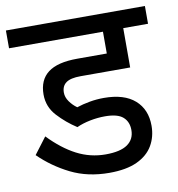

<svg xmlns="http://www.w3.org/2000/svg" viewBox="-83 -689 701 755"><g transform="rotate(-10 267.5 -311.0)"><path d="M315 -222Q285 -222 255 -216Q225 -210 201 -199Q159 -226 125.5 -262.5Q92 -299 92 -348Q92 -406 130 -435Q168 -464 247 -464H365V-551H-10V-622H545V-551H446V-394H248Q208 -394 190 -381Q172 -368 172 -342Q172 -323 184.5 -305.5Q197 -288 214 -276Q238 -284 266 -289Q294 -294 323 -294Q404 -294 446.5 -256.5Q489 -219 489 -154Q489 -110 468.5 -75Q448 -40 405 -20Q362 0 294 0Q208 0 140.5 -33.5Q73 -67 20 -119L70 -185Q123 -130 177 -102Q231 -74 292 -74Q351 -74 379.5 -94Q408 -114 408 -151Q408 -184 386.5 -203Q365 -222 315 -222Z"/></g></svg>

Font: hindi15
Style: Regular
Weight: 400
Designer: Jelle Bosma - Monotype Design Team
Foundry: Monotype Imaging Inc.
Version: Version 2.006